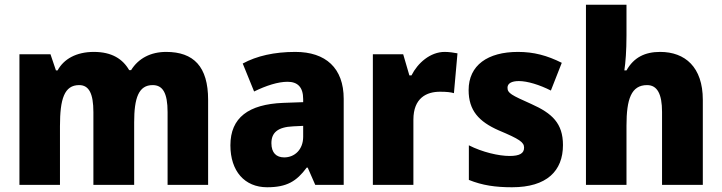

<svg xmlns="http://www.w3.org/2000/svg" viewBox="-20 -780 3045 810"><path d="M681 -561C616 -561 564 -534 533 -484H525C498 -531 452 -561 376 -561C302 -561 249 -531 223 -483H216L193 -551H62V0H233V-248C233 -362 251 -421 314 -421C355 -421 374 -386 374 -307V0H546V-264C546 -367 565 -421 624 -421C666 -421 687 -389 687 -307V0H858V-359C858 -499 797 -561 681 -561Z M1226 -561C1137 -561 1063 -544 1004 -512L1052 -394C1103 -419 1153 -435 1193 -435C1235 -435 1259 -413 1259 -362V-349L1174 -346C1029 -340 952 -284 952 -167C952 -58 1012 10 1107 10C1190 10 1231 -15 1274 -73H1278L1310 0H1430V-363C1430 -493 1354 -561 1226 -561ZM1217 -247 1259 -249V-203C1259 -150 1224 -116 1179 -116C1146 -116 1125 -135 1125 -176C1125 -220 1151 -244 1217 -247Z M1856 -561C1795 -561 1742 -514 1716 -462H1707L1681 -551H1553V0H1724V-275C1724 -367 1780 -393 1836 -393C1865 -393 1881 -391 1895 -387L1910 -555C1895 -558 1874 -561 1856 -561Z M2355 -168C2355 -260 2309 -302 2222 -341C2137 -379 2121 -387 2121 -410C2121 -428 2138 -438 2169 -438C2205 -438 2257 -422 2304 -398L2350 -515C2288 -546 2232 -561 2165 -561C2038 -561 1957 -505 1957 -400C1957 -314 2000 -267 2084 -230C2172 -193 2191 -180 2191 -157C2191 -133 2172 -122 2130 -122C2084 -122 2015 -138 1958 -167V-21C2015 2 2070 10 2140 10C2287 10 2355 -59 2355 -168Z M2623 -631V-760H2452V0H2623V-250C2623 -362 2643 -421 2710 -421C2753 -421 2773 -383 2773 -308V0H2945V-359C2945 -497 2870 -561 2765 -561C2701 -561 2654 -538 2623 -483H2614C2619 -516 2623 -566 2623 -631Z"/></svg>

Font: Noto Sans Bengali SemiCondensed ExtraBold
Style: Regular
Weight: 800
Width: 4
Designer: Joana Ranito - Universal Thirst; Jelle Bosma - Monotype Design Team
Foundry: Universal Thirst ehf.
Version: Version 3.000